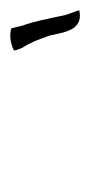

<svg xmlns="http://www.w3.org/2000/svg" viewBox="79 -835 175 373"><g transform="rotate(-90 166.5 -648.5)"><path d="M255 -709C255 -704 258 -699 260 -693C270 -678 278 -657 284 -639C290 -614 293 -573 333 -582C331 -592 324 -603 322 -618C316 -644 312 -669 303 -693L298 -714C286 -718 269 -716 255 -709ZM284 -638V-639ZM322 -618V-619Z"/></g></svg>

Font: SolarCharger
Style: 352
Weight: 300
Designer: Mew Too
Foundry: Cannot Into Space Fonts/KineticPlasma Fonts
Version: Version 1.100